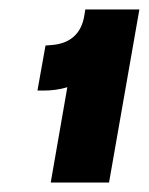

<svg xmlns="http://www.w3.org/2000/svg" viewBox="-20 -720 314 405"><path d="M122 -536 87 -335H210L274 -700H160L158 -688C152 -649 128 -628 89 -625L76 -624L59 -529H73C89 -529 105 -531 122 -536Z"/></svg>

Font: Fixel Text 20240404 Black
Style: Italic
Weight: 900
Width: 4
Italic angle: -10°
Designer: AlfaBravo + MacPaw
Foundry: Kyrylo Tkachov, Marchela Mozhyna, Serhii Makarenko, Maria Weinstein, Zakhar Kryvoshyya
Version: Version 1.211;Glyphs 3.2 (3225)